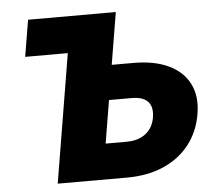

<svg xmlns="http://www.w3.org/2000/svg" viewBox="-52 -785 941 842"><g transform="rotate(-5 418.5 -364.0)"><path d="M74.7 -566.4 101.6 -727.5H393.6L366.7 -566.4ZM372.6 -498.5H544.4Q637.7 -498.5 700.4 -468.5Q763.2 -438.5 790.8 -383.1Q818.4 -327.6 805.7 -251.5Q793 -174.3 749 -117.9Q705.1 -61.5 635 -30.8Q564.9 0 473.1 0H168.5L289.1 -727.5H487.8L393.1 -156.7H486.3Q520.5 -156.7 546.4 -168.2Q572.3 -179.7 588.6 -201.2Q605 -222.7 609.9 -253.4Q614.7 -282.7 607.2 -303.2Q599.6 -323.7 579.3 -334.7Q559.1 -345.7 524.4 -345.7H347.2Z"/></g></svg>

Font: Inter 17pt Black
Style: Italic
Weight: 900
Italic angle: -9.3988°
Version: Version 4.001;git-66647c0bb